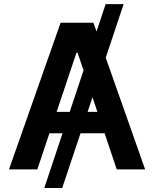

<svg xmlns="http://www.w3.org/2000/svg" viewBox="-20 -840 764 952"><path d="M288.4 92.3H199.6L290.1 -179.3H225.1L165.1 0H24.5L280.5 -727.3H443.2L458.5 -683.6L503.9 -819.6H593L504.3 -554L699.6 0H558.9L498.6 -179.3H379.3ZM325.6 -285.2 394.2 -490.8 364.7 -578.1H359L260.7 -285.2ZM463.1 -285.2 438.6 -357.6 414.4 -285.2Z"/></svg>

Font: Linik Sans SemiBold
Style: Regular
Weight: 600
Designer: Rasmus Andersson (font), Cristiano Sobral (main changes)
Foundry: rsms
Version: Version 3.018;June 1, 2022;FontCreator 14.0.0.2814 64-bit; t